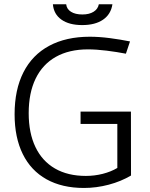

<svg xmlns="http://www.w3.org/2000/svg" viewBox="-20 -888 717 918"><path d="M232.9 -867.7H296.4Q298.8 -844.7 319.3 -831.8Q339.8 -818.8 374 -818.8Q406.7 -818.8 427.5 -831.8Q448.2 -844.7 452.6 -867.7H517.6Q510.3 -819.8 472.7 -793.9Q435.1 -768.1 373 -768.1Q310.5 -768.1 273.7 -794.2Q236.8 -820.3 232.9 -867.7ZM49.8 -341.8Q49.8 -459 92 -542.2Q134.3 -625.5 215.1 -668.9Q295.9 -712.4 409.2 -712.4Q454.1 -712.4 504.9 -705.8Q555.7 -699.2 601.6 -689.9L582 -631.3Q539.1 -639.6 490 -645.8Q440.9 -651.9 400.4 -651.9Q310.5 -651.9 247.1 -616.2Q183.6 -580.6 150.4 -512.2Q117.2 -443.8 117.2 -347.2Q117.2 -252.4 149.4 -185.1Q181.6 -117.7 242.9 -82.3Q304.2 -46.9 390.6 -46.9Q432.1 -46.9 471.4 -56.9Q510.7 -66.9 541 -85V-295.4H365.2V-354.5H606L606.4 -48.8Q558.6 -20.5 499.8 -4.9Q440.9 10.7 381.3 10.7Q276.9 10.7 202.4 -30.8Q127.9 -72.3 88.9 -151.4Q49.8 -230.5 49.8 -341.8Z"/></svg>

Font: Selawik Semilight
Style: Regular
Weight: 300
Designer: Aaron Bell
Foundry: Microsoft Corporation
Version: Version 1.01